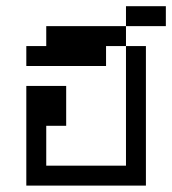

<svg xmlns="http://www.w3.org/2000/svg" viewBox="-20 -582 540 602"><path d="M500 -500V-562.5H375V-500H125V-437.5H62.5V-375H312.5V-437.5H375Q375 -437.5 375 -62.5H125Q125 -62.5 125 -187.5H187.5Q187.5 -187.5 187.5 -312.5H62.5V0H437.5V-437.5H375V-500Z"/></svg>

Font: CalcUnifontExMono
Style: Regular
Weight: 500
Version: Version 15.0.06